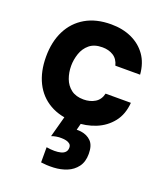

<svg xmlns="http://www.w3.org/2000/svg" viewBox="-146 -633 854 999"><g transform="rotate(20 281.0 -134.0)"><path d="M291 7Q210 7 152.5 -26Q95 -59 65 -119.5Q35 -180 35 -262Q35 -345 66 -406.5Q97 -468 155.5 -502Q214 -536 297 -536Q361 -536 411 -513Q461 -490 491.5 -447Q522 -404 527 -341H390Q381 -376 355.5 -392Q330 -408 295 -408Q250 -408 223.5 -386Q197 -364 185.5 -330Q174 -296 174 -262Q174 -225 186 -192.5Q198 -160 224.5 -139.5Q251 -119 294 -119Q330 -119 357 -135.5Q384 -152 392 -187H532Q527 -122 493 -79Q459 -36 406.5 -14.5Q354 7 291 7ZM270 267Q247 268 230.5 267Q214 266 199 264V180Q223 184 243 184Q263 184 278.5 180Q294 176 302.5 166.5Q311 157 311 142Q311 129 303 122Q295 115 282.5 112Q270 109 258 109Q243 108 226.5 111Q210 114 201 118L242 -33H334L315 41Q321 41 327 41Q333 41 339 42Q374 47 395.5 69Q417 91 417 138Q417 182 396 210Q375 238 342 251.5Q309 265 270 267Z"/></g></svg>

Font: Onest
Style: Bold
Weight: 700
Designer: Dmitri Voloshin, Andrey Kudryavtsev
Foundry: Dmitri Voloshin, Andrey Kudryavtsev
Version: Version 1.000;gftools[0.9.33]